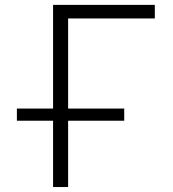

<svg xmlns="http://www.w3.org/2000/svg" viewBox="-20 -751 696 772"><path d="M47.9 -265.6V-314.5H193.4V-731.4H602.5V-676.8H253.9V-314.5H479.5V-265.6H253.9V1H193.4V-265.6Z"/></svg>

Font: Gen Shin Gothic Light
Style: Regular
Weight: 200
Designer: [Source Han Sans]
Ryoko NISHIZUKA  (kana & ideographs); Paul D. Hunt (Latin, Greek & Cyrillic); Wenlong ZHANG  (bopomofo
Version: Version 1.002.20150607